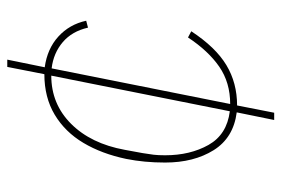

<svg xmlns="http://www.w3.org/2000/svg" viewBox="-143 -517 774 528"><g transform="rotate(-90 244.0 -253.0)"><path d="M178 114 199 11Q129 2 95 -52.5Q61 -107 61 -186Q61 -215 63.5 -241.5Q66 -268 71 -293Q85 -360 115 -410.5Q145 -461 192.5 -489.5Q240 -518 304 -518L324 -620H344L323 -517Q374 -510 407.5 -479.5Q441 -449 451 -403L432 -398Q422 -442 392 -467.5Q362 -493 320 -498L222 -7Q281 -7 324.5 -37Q368 -67 405 -123L422 -114Q378 -47 329 -17.5Q280 12 218 12L198 114ZM81 -186Q81 -117 109.5 -66.5Q138 -16 202 -8L300 -499Q222 -499 167.5 -444.5Q113 -390 96 -297L87 -248Q84 -230 82.5 -217.5Q81 -205 81 -186Z"/></g></svg>

Font: IBM Plex Sans Thin
Style: Italic
Weight: 250
Italic angle: -11.31°
Designer: Mike Abbink, Paul van der Laan, Pieter van Rosmalen
Foundry: Bold Monday
Version: Version 3.201